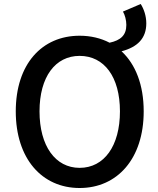

<svg xmlns="http://www.w3.org/2000/svg" viewBox="-20 -929 794 962"><path d="M379 -88C257 -88 178 -198 178 -371C178 -544 257 -649 379 -649C502 -649 581 -544 581 -371C581 -198 502 -88 379 -88ZM596 -871C606 -854 613 -828 613 -804C613 -753 585 -727 529 -715C485 -738 434 -750 379 -750C190 -750 59 -608 59 -371C59 -134 190 13 379 13C568 13 700 -134 700 -371C700 -504 659 -607 589 -672C669 -693 713 -737 713 -812C713 -849 701 -884 685 -909Z"/></svg>

Font: Noto Sans T Chinese Medium
Style: Regular
Weight: 500
Designer: Ryoko NISHIZUKA (kana & ideographs); Paul D. Hunt (Latin, Greek & Cyrillic); Wenlong ZHANG (bopomofo); Sandoll Communica
Foundry: Adobe Systems Incorporated
Version: Version 1.000;PS 1;hotconv 1.0.78;makeotf.lib2.5.61930